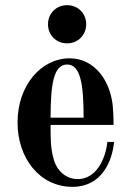

<svg xmlns="http://www.w3.org/2000/svg" viewBox="-20 -712 512 744"><path d="M166 -618C166 -576 198 -544 240 -544C282 -544 314 -576 314 -618C314 -660 282 -692 240 -692C198 -692 166 -660 166 -618ZM48 -237C48 -100 133 12 261 12C375 12 415 -88 422 -162H396C389 -94 352 -18 281 -18C236 -18 199 -50 187 -99C176 -138 176 -177 176 -228H420C420 -240 420 -296 413 -328C394 -422 332 -486 250 -486C139 -486 48 -381 48 -237ZM176 -256C176 -386 188 -462 240 -462C292 -462 304 -386 304 -256Z"/></svg>

Font: Old Standard
Style: Bold
Weight: 700
Designer: Alexey Kryukov <alexios@thessalonica.org.ru>
Version: Version 2.0.2